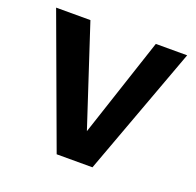

<svg xmlns="http://www.w3.org/2000/svg" viewBox="-99 -628 746 731"><g transform="rotate(20 274.5 -262.0)"><path d="M202 0 9 -524H148L280 -122L413 -524H540L347 0Z"/></g></svg>

Font: Rising Sun
Style: Bold
Weight: 700
Designer: Matt McInerney, Pablo Impallari, Rodrigo Fuenzalida (Raleway font), Stephen Hutchings (Greek), Cristiano Sobral (main ch
Foundry: The Rising Sun Project Authors
Version: Version 4.327; ttfautohint (v1.8.4.7-5d5b-dirty)